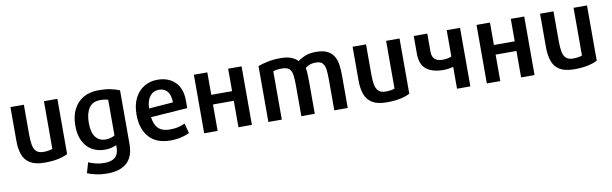

<svg xmlns="http://www.w3.org/2000/svg" viewBox="-48 -1039 5559 1744"><g transform="rotate(-10 2732.0 -167.0)"><path d="M503 -25V-534H379V-94Q367 -89 345.5 -85Q324 -81 296 -81Q252 -81 230 -102.5Q208 -124 201 -163.5Q194 -203 194 -257V-534H70V-222Q70 -150 89 -96Q108 -42 156 -12.5Q204 17 289 17Q363 17 417.5 5Q472 -7 503 -25Z M1077 -17V-511Q1046 -525 996.5 -535.5Q947 -546 885 -546Q800 -546 741 -510.5Q682 -475 651.5 -412Q621 -349 621 -265Q621 -180 650 -122Q679 -64 730.5 -34Q782 -4 849 -4Q889 -4 917 -12.5Q945 -21 956 -28V-3Q956 114 824 114Q781 114 743.5 104.5Q706 95 678 82L650 178Q685 193 732 203Q779 213 834 213Q951 213 1014 157Q1077 101 1077 -17ZM956 -117Q942 -107 919.5 -100.5Q897 -94 871 -94Q813 -94 779.5 -137Q746 -180 746 -269Q746 -355 779.5 -405Q813 -455 882 -455Q933 -455 956 -445Z M1650 -246V-316Q1650 -426 1589.5 -486.5Q1529 -547 1426 -547Q1359 -547 1304.5 -514.5Q1250 -482 1218 -419.5Q1186 -357 1186 -265Q1186 -136 1253 -59.5Q1320 17 1450 17Q1509 17 1555 5Q1601 -7 1626 -20L1602 -112Q1580 -101 1544 -91.5Q1508 -82 1461 -82Q1392 -82 1356 -117.5Q1320 -153 1312 -222ZM1531 -320 1308 -303Q1310 -375 1341.5 -415Q1373 -455 1425 -455Q1475 -455 1502.5 -421.5Q1530 -388 1531 -320Z M2202 -534H2078V-327H1886V-534H1762V6H1886V-238H2078V6H2202Z M3086 6V-295Q3086 -342 3080.5 -387Q3075 -432 3055.5 -468Q3036 -504 2996.5 -525Q2957 -546 2889 -546Q2829 -546 2787 -528.5Q2745 -511 2721 -491Q2698 -516 2660.5 -531Q2623 -546 2564 -546Q2496 -546 2444.5 -535Q2393 -524 2354 -510V6H2478V-440Q2491 -445 2511 -448Q2531 -451 2559 -451Q2607 -451 2627.5 -430.5Q2648 -410 2653 -371Q2658 -332 2658 -277V6H2782V-286Q2782 -317 2780.5 -353.5Q2779 -390 2774 -418Q2788 -431 2812 -441Q2836 -451 2869 -451Q2915 -451 2934 -429Q2953 -407 2957.5 -367.5Q2962 -328 2962 -277V6Z M3659 -25V-534H3535V-94Q3523 -89 3501.5 -85Q3480 -81 3452 -81Q3408 -81 3386 -102.5Q3364 -124 3357 -163.5Q3350 -203 3350 -257V-534H3226V-222Q3226 -150 3245 -96Q3264 -42 3312 -12.5Q3360 17 3445 17Q3519 17 3573.5 5Q3628 -7 3659 -25Z M4217 6V-534H4094V-291Q4077 -284 4058.5 -280Q4040 -276 4010 -276Q3915 -276 3915 -367V-534H3790V-372Q3790 -272 3845 -227.5Q3900 -183 4003 -183Q4029 -183 4053.5 -187Q4078 -191 4094 -195V6Z M4809 -534H4685V-327H4493V-534H4369V6H4493V-238H4685V6H4809Z M5388 -25V-534H5264V-94Q5252 -89 5230.5 -85Q5209 -81 5181 -81Q5137 -81 5115 -102.5Q5093 -124 5086 -163.5Q5079 -203 5079 -257V-534H4955V-222Q4955 -150 4974 -96Q4993 -42 5041 -12.5Q5089 17 5174 17Q5248 17 5302.5 5Q5357 -7 5388 -25Z"/></g></svg>

Font: Repo DemiBold
Style: Regular
Weight: 600
Designer: Stefan Peev
Foundry: Context Ltd
Version: Version 1.502